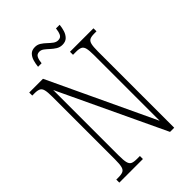

<svg xmlns="http://www.w3.org/2000/svg" viewBox="-253 -974 1076 1076"><g transform="rotate(-45 284.5 -436.0)"><path d="M34 0V-24H51Q75 -24 87.5 -30Q100 -36 104.5 -54Q109 -72 109 -109V-606Q109 -642 104.5 -660Q100 -678 87.5 -684Q75 -690 52 -690H34V-714H143L439 -85V-606Q439 -642 434.5 -660Q430 -678 417.5 -684Q405 -690 382 -690H357V-714H543V-690H526Q502 -690 490 -684Q478 -678 473.5 -660Q469 -642 469 -605V0H436L139 -629V-109Q139 -72 143.5 -54Q148 -36 160 -30Q172 -24 196 -24H221V0ZM355 -771Q335 -771 319 -781Q303 -791 289 -804Q275 -817 262.5 -826.5Q250 -836 236 -836Q216 -836 208.5 -820Q201 -804 199 -781H171Q173 -802 179 -823Q185 -844 198.5 -858Q212 -872 237 -872Q256 -872 271.5 -862Q287 -852 300.5 -839Q314 -826 327.5 -816Q341 -806 356 -806Q377 -806 384.5 -823Q392 -840 394 -862H423Q421 -840 414.5 -819.5Q408 -799 394 -785Q380 -771 355 -771Z"/></g></svg>

Font: Noto Serif Bengali ExtraCondensed ExtraLight
Style: Regular
Weight: 200
Width: 2
Designer: Juan Bruce, Universal Thirst, Indian Type Foundry and the Monotype Design Team.
Foundry: Monotype Imaging Inc.
Version: Version 2.003; ttfautohint (v1.8.4.7-5d5b)